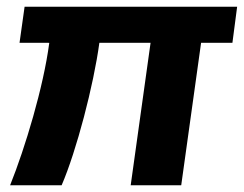

<svg xmlns="http://www.w3.org/2000/svg" viewBox="-20 -550 724 570"><path d="M684 -530H53L38 -423H120C126 -423 127 -423 126 -421C109 -292 55 -112 10 0H163C207 -102 258 -297 275 -423H427L368 0H518L577 -423H670Z"/></svg>

Font: Cheyenne Sans
Style: Bold Italic
Weight: 700
Italic angle: -8.13011°
Designer: The Public Sans project authors (U.S. Web Design System), Libre Franklin designed by Pablo Impallari and Rodrigo Fuenzal
Foundry: The Cheyenne Sans Project Authors
Version: Version 2.007